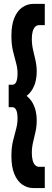

<svg xmlns="http://www.w3.org/2000/svg" viewBox="-20 -760 266 991"><path d="M38.9 45.7Q38.9 0.8 47 -32.1Q55.2 -65 62.8 -92.9Q70.5 -120.7 70.5 -148.3Q70.5 -165.2 68 -178.4Q65.6 -191.6 59.4 -199.1Q53.3 -206.7 42.3 -206.7H24.8V-322.6H42.3Q53.3 -322.6 59.4 -330.2Q65.6 -337.7 68 -351.1Q70.5 -364.4 70.5 -381Q70.5 -408.3 62.8 -435.7Q55.2 -463.1 47 -496.5Q38.9 -529.9 38.9 -575Q38.9 -631.6 54.2 -668.2Q69.6 -704.8 95.5 -722.4Q121.5 -740 152.7 -740H211.2V-630.4H183.5Q169.8 -630.4 161.2 -621.4Q152.5 -612.4 148.4 -596.4Q144.3 -580.4 144.3 -558.9Q144.3 -530.1 150.7 -502.6Q157.1 -475.2 163.4 -447.5Q169.6 -419.8 169.6 -388.7Q169.6 -367.1 164.7 -344.4Q159.8 -321.7 148.5 -301.3Q137.1 -280.9 117.4 -265Q137.1 -249.3 148.5 -228.4Q159.8 -207.5 164.7 -185Q169.6 -162.5 169.6 -140.6Q169.6 -108.6 163.4 -80.4Q157.1 -52.3 150.7 -25.7Q144.3 1 144.3 29.6Q144.3 50.1 148.4 66.6Q152.5 83.1 161.2 92.1Q169.8 101.1 183.5 101.1H211.2V210.7H152.7Q121.5 210.7 95.5 193.1Q69.6 175.5 54.2 138.7Q38.9 102 38.9 45.7Z"/></svg>

Font: Georama ExtraCondensed Thin
Style: Regular
Weight: 100
Width: 2
Designer: Jean-Baptiste Levee
Foundry: Production Type
Version: Version 1.001